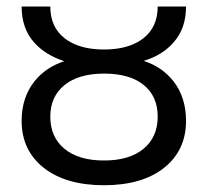

<svg xmlns="http://www.w3.org/2000/svg" viewBox="-20 -544 616 576"><path d="M130.9 -194.3Q130.9 -132.8 173.3 -97.7Q215.8 -62.5 292 -62.5Q368.2 -62.5 410.6 -97.7Q453.1 -132.8 453.1 -194.3Q453.1 -254.9 411.1 -289.1Q369.1 -323.2 292.5 -323.2Q215.8 -323.2 173.3 -288.6Q130.9 -253.9 130.9 -194.3ZM44.9 -181.6Q44.9 -252 84 -300.8Q118.2 -342.8 172.9 -360.4Q116.2 -378.9 83 -416Q44.9 -458 44.9 -524.4H130.9Q130.9 -462.9 173.8 -429.2Q216.8 -395.5 292 -395.5Q367.2 -395.5 410.2 -429.2Q453.1 -462.9 453.1 -524.4H538.1Q538.1 -458 500 -416Q467.8 -378.9 411.1 -361.3Q465.8 -343.8 500 -300.8Q538.1 -252 538.1 -181.6Q538.1 -92.8 472.2 -40.5Q406.2 11.7 292 11.7Q177.7 11.7 111.3 -40.5Q44.9 -92.8 44.9 -181.6Z"/></svg>

Font: Gen Shin Gothic Regular
Style: Regular
Weight: 400
Designer: [Source Han Sans]
Ryoko NISHIZUKA  (kana & ideographs); Paul D. Hunt (Latin, Greek & Cyrillic); Wenlong ZHANG  (bopomofo
Version: Version 1.002.20150607